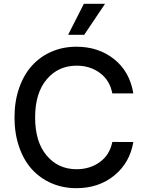

<svg xmlns="http://www.w3.org/2000/svg" viewBox="-20 -984 775 1014"><path d="M684.1 -490.7H573.2Q560.1 -559.6 508.1 -598.4Q456.1 -637.2 384.8 -637.2Q287.6 -637.2 226.6 -564.9Q165.5 -492.7 165.5 -363.8Q165.5 -234.4 226.6 -162.4Q287.6 -90.3 384.3 -90.3Q455.1 -90.3 507.3 -128.2Q559.6 -166 573.2 -234.4L684.1 -233.9Q666 -125 584 -57.6Q502 9.8 383.3 9.8Q312.5 9.8 252.4 -16.1Q192.4 -42 148.9 -89.6Q105.5 -137.2 81.1 -207.8Q56.6 -278.3 56.6 -363.8Q56.6 -449.2 81.3 -519.8Q106 -590.3 149.4 -637.9Q192.9 -685.5 252.9 -711.4Q313 -737.3 383.3 -737.3Q500.5 -737.3 583 -671.4Q665.5 -605.5 684.1 -490.7ZM339.8 -800.3 422.9 -963.9H534.7L424.8 -800.3Z"/></svg>

Font: Karasuma Gothic
Style: Regular
Weight: 500
Designer: Rasmus Andersson / Ryoko Nishizuka
Foundry: Genbu
Version: Version 1.00